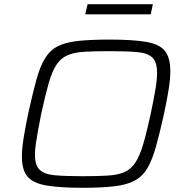

<svg xmlns="http://www.w3.org/2000/svg" viewBox="-20 -884 882 912"><path d="M373 8Q263 8 200 -3Q137 -14 110.5 -45.5Q84 -77 84 -140Q84 -177 92 -227.5Q100 -278 114 -345Q135 -440 152.5 -504Q170 -568 193.5 -606.5Q217 -645 254 -664Q291 -683 350.5 -689.5Q410 -696 499 -696Q612 -696 675 -685Q738 -674 763.5 -642Q789 -610 789 -546Q789 -508 781 -458.5Q773 -409 759 -343Q738 -249 720.5 -186.5Q703 -124 680 -85Q657 -46 619.5 -26Q582 -6 522.5 1Q463 8 373 8ZM373 -47Q444 -47 492.5 -50Q541 -53 572 -67Q603 -81 623.5 -112.5Q644 -144 660.5 -200Q677 -256 696 -344Q710 -410 718 -457.5Q726 -505 726 -539Q726 -589 704 -610.5Q682 -632 632.5 -636.5Q583 -641 500 -641Q427 -641 379 -638Q331 -635 299.5 -621Q268 -607 247.5 -575.5Q227 -544 211 -488Q195 -432 176 -344Q167 -300 160.5 -264Q154 -228 150 -199.5Q146 -171 146 -148Q146 -99 168.5 -77.5Q191 -56 240.5 -51.5Q290 -47 373 -47ZM385 -816 396 -864H706L696 -816Z"/></svg>

Font: Saira Expanded Light
Style: Italic
Weight: 300
Width: 7
Italic angle: -12°
Designer: Hector Gatti with collaboration of the Omnibus-Type team
Foundry: Omnibus-Type
Version: Version 1.101